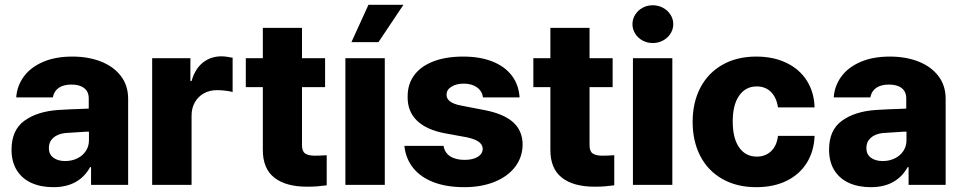

<svg xmlns="http://www.w3.org/2000/svg" viewBox="-20 -774 4028 804"><path d="M224.6 -313.5Q268.6 -316.4 332 -318.4Q339.8 -319.3 351.6 -319.3V-362.3Q351.6 -390.1 332.5 -405Q313.5 -419.9 279.3 -419.9Q246.1 -419.9 226.1 -406.2Q206.1 -392.6 201.2 -366.2H47.9Q51.3 -414.1 79.3 -452.9Q107.4 -491.7 159.4 -514.4Q211.4 -537.1 283.2 -537.1Q349.6 -537.1 402.6 -516.4Q455.6 -495.6 486.1 -455.8Q516.6 -416 516.6 -360.4V0H361.3V-74.2H357.4Q335 -33.2 296.4 -11.7Q257.8 9.8 203.1 9.8Q151.4 9.8 112.1 -7.8Q72.8 -25.4 50.5 -60.8Q28.3 -96.2 28.3 -147.5Q28.3 -229.5 82.5 -268.6Q136.7 -307.6 224.6 -313.5ZM252.9 -99.6Q280.8 -99.6 303.7 -110.8Q326.7 -122.1 339.8 -142.3Q353 -162.6 352.5 -188.5V-222.7H342.8L252 -216.8Q220.7 -212.9 202.6 -196.5Q184.6 -180.2 184.6 -154.3Q184.6 -127.9 203.4 -113.8Q222.2 -99.6 252.9 -99.6Z M617.2 -530.3H777.3V-434.6H782.2Q796.4 -485.4 829.3 -511.7Q862.3 -538.1 907.2 -538.1Q926.8 -538.1 954.1 -532.2V-388.7Q942.9 -392.1 923.8 -394.3Q904.8 -396.5 888.7 -396.5Q857.9 -396.5 833.7 -383.1Q809.6 -369.6 795.9 -345.5Q782.2 -321.3 782.2 -290V0H617.2Z M1341.3 -409.2H1244.6V-166Q1244.6 -140.6 1257.8 -131.3Q1271 -122.1 1298.3 -122.1Q1318.8 -122.1 1348.1 -124V2Q1326.2 4.9 1308.8 6.3Q1291.5 7.8 1266.1 7.8Q1176.3 7.8 1128.2 -30.5Q1080.1 -68.8 1080.6 -147.5V-409.2H1009.3V-530.3H1080.6V-657.2H1244.6V-530.3H1341.3Z M1426.3 -530.3H1591.3V0H1426.3ZM1522.9 -753.9H1669.4L1564.9 -597.7H1451.7Z M1922.4 -423.8Q1891.1 -423.8 1870.4 -410.9Q1849.6 -397.9 1850.1 -377.9Q1848.6 -343.8 1910.6 -332L2011.2 -312.5Q2090.3 -296.9 2129.2 -261.7Q2168 -226.6 2168.5 -168.9Q2168 -115.7 2137 -75.2Q2106 -34.7 2050.8 -12.5Q1995.6 9.8 1924.3 9.8Q1849.6 9.8 1795.2 -11.2Q1740.7 -32.2 1709.7 -71.3Q1678.7 -110.4 1673.3 -163.1H1837.4Q1841.8 -134.8 1865 -119.6Q1888.2 -104.5 1925.3 -104.5Q1959.5 -104.5 1980.2 -116.9Q2001 -129.4 2001.5 -151.4Q2000.5 -168.9 1984.4 -180.4Q1968.3 -191.9 1934.1 -199.2L1843.3 -215.8Q1765.1 -230.5 1725.6 -269.3Q1686 -308.1 1687 -369.1Q1686.5 -421.4 1714.6 -459.2Q1742.7 -497.1 1795.4 -517.1Q1848.1 -537.1 1919.4 -537.1Q1990.2 -537.1 2042.2 -516.4Q2094.2 -495.6 2123.3 -457.3Q2152.3 -418.9 2155.8 -366.2H2002.4Q1999 -392.6 1977.3 -408.2Q1955.6 -423.8 1922.4 -423.8Z M2545.4 -409.2H2448.7V-166Q2448.7 -140.6 2461.9 -131.3Q2475.1 -122.1 2502.4 -122.1Q2522.9 -122.1 2552.2 -124V2Q2530.3 4.9 2512.9 6.3Q2495.6 7.8 2470.2 7.8Q2380.4 7.8 2332.3 -30.5Q2284.2 -68.8 2284.7 -147.5V-409.2H2213.4V-530.3H2284.7V-657.2H2448.7V-530.3H2545.4Z M2630.4 -530.3H2795.4V0H2630.4ZM2628.4 -672.9Q2628.4 -694.3 2639.9 -712.6Q2651.4 -731 2670.9 -741.5Q2690.4 -752 2713.4 -752Q2736.3 -752 2756.1 -741.5Q2775.9 -731 2787.6 -712.6Q2799.3 -694.3 2799.3 -672.9Q2799.3 -651.4 2787.6 -633.1Q2775.9 -614.7 2756.1 -604.2Q2736.3 -593.8 2713.4 -593.8Q2690.4 -593.8 2670.9 -604.2Q2651.4 -614.7 2639.9 -633.1Q2628.4 -651.4 2628.4 -672.9Z M2880.4 -263.7Q2880.4 -344.7 2912.6 -406.5Q2944.8 -468.3 3005.1 -502.7Q3065.4 -537.1 3147 -537.1Q3218.8 -537.1 3273.4 -510.7Q3328.1 -484.4 3358.6 -436.3Q3389.2 -388.2 3391.1 -324.2H3237.8Q3231.9 -365.2 3208.7 -388.7Q3185.5 -412.1 3148.9 -412.1Q3102.5 -412.1 3075.4 -373.8Q3048.3 -335.4 3048.3 -265.6Q3048.3 -194.8 3075.2 -156.5Q3102.1 -118.2 3148.9 -118.2Q3185.1 -118.2 3209 -140.9Q3232.9 -163.6 3237.8 -205.1H3391.1Q3388.7 -140.6 3358.4 -92Q3328.1 -43.5 3273.9 -16.8Q3219.7 9.8 3147 9.8Q3064.9 9.8 3004.6 -24.7Q2944.3 -59.1 2912.4 -120.8Q2880.4 -182.6 2880.4 -263.7Z M3647.9 -313.5Q3691.9 -316.4 3755.4 -318.4Q3763.2 -319.3 3774.9 -319.3V-362.3Q3774.9 -390.1 3755.9 -405Q3736.8 -419.9 3702.6 -419.9Q3669.4 -419.9 3649.4 -406.2Q3629.4 -392.6 3624.5 -366.2H3471.2Q3474.6 -414.1 3502.7 -452.9Q3530.8 -491.7 3582.8 -514.4Q3634.8 -537.1 3706.5 -537.1Q3772.9 -537.1 3825.9 -516.4Q3878.9 -495.6 3909.4 -455.8Q3939.9 -416 3939.9 -360.4V0H3784.7V-74.2H3780.8Q3758.3 -33.2 3719.7 -11.7Q3681.2 9.8 3626.5 9.8Q3574.7 9.8 3535.4 -7.8Q3496.1 -25.4 3473.9 -60.8Q3451.7 -96.2 3451.7 -147.5Q3451.7 -229.5 3505.9 -268.6Q3560.1 -307.6 3647.9 -313.5ZM3676.3 -99.6Q3704.1 -99.6 3727.1 -110.8Q3750 -122.1 3763.2 -142.3Q3776.4 -162.6 3775.9 -188.5V-222.7H3766.1L3675.3 -216.8Q3644 -212.9 3626 -196.5Q3607.9 -180.2 3607.9 -154.3Q3607.9 -127.9 3626.7 -113.8Q3645.5 -99.6 3676.3 -99.6Z"/></svg>

Font: Pretendard JP ExtraBold
Style: Regular
Weight: 800
Designer: Base glyphs from Inter by Rasmus Andersson; Hangeul glyphs from Noto Sans CJK(Source Han Sans) by Jang Soo-young and Kan
Foundry: Kil Hyung-jin
Version: Version 1.309